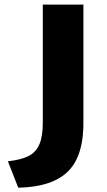

<svg xmlns="http://www.w3.org/2000/svg" viewBox="-20 -791 477 852"><path d="M15.1 -75.2Q74.7 -82 107.2 -98.9Q139.6 -115.7 154.8 -150.6Q169.9 -185.5 169.9 -247.1V-770.5H350.1V-263.2Q354 -104.5 284.4 -33Q214.8 38.6 61 42Z"/></svg>

Font: Nobile-bold
Style: Bold
Weight: 700
Version: Version 1.000;PS 001.000;hotconv 1.0.38